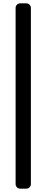

<svg xmlns="http://www.w3.org/2000/svg" viewBox="-20 -916 277 1144"><path d="M137 208H100Q89 208 81 200Q73 192 73 181V-869Q73 -880 81 -888Q89 -896 100 -896H137Q148 -896 156 -888Q164 -880 164 -869V181Q164 192 156 200Q148 208 137 208Z"/></svg>

Font: Contemporary
Style: Regular
Weight: 400
Designer: Victor Tran
Foundry: Victor Tran
Version: Version 1.100